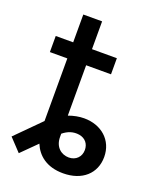

<svg xmlns="http://www.w3.org/2000/svg" viewBox="-151 -754 690 843"><g transform="rotate(20 194.0 -333.0)"><path d="M91.3 -470.7V-178.2L-21.5 -64.9L33.2 -6.8L104 -77.1C124 -28.3 168 9.8 245.6 9.8C335 9.8 391.6 -42 391.6 -119.1C391.6 -197.3 332 -249 251.5 -249C228 -249 203.1 -244.1 179.2 -235.4V-470.7H295.4V-545.9H179.2V-675.8H91.3V-545.9H9.8V-470.7ZM179.2 -135.7V-150.9C201.7 -169.4 226.6 -178.2 254.9 -173.8C285.2 -168.9 301.3 -146.5 301.3 -119.1C301.3 -87.4 278.8 -64 245.6 -64C210.4 -64 179.2 -88.9 179.2 -135.7Z"/></g></svg>

Font: Raveo
Style: Regular
Weight: 400
Designer: Jakub Foglar, Rasmus Andersson (Inter)
Foundry: Jakubfoglar.com
Version: Version 1.100;Glyphs 3.2.3 (3260)